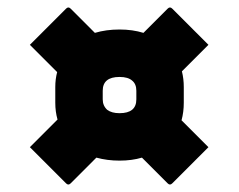

<svg xmlns="http://www.w3.org/2000/svg" viewBox="-20 -556 640 514"><path d="M128 -323Q128 -344 133 -363L60 -436L157 -533Q160 -536 163 -536Q166 -536 169 -533L234 -468Q264 -477 300 -477Q335 -477 364 -468L429 -533Q432 -536 435 -536Q438 -536 441 -533L538 -436L467 -365Q472 -345 472 -323V-281Q472 -256 466 -234L538 -162L441 -65Q438 -62 435 -62Q432 -62 429 -65L360 -134Q333 -126 300 -126Q267 -126 238 -134L169 -65Q166 -62 163 -62Q160 -62 157 -65L60 -162L134 -236Q128 -257 128 -281ZM255 -290Q255 -273 267 -262Q279 -253 300 -253Q345 -253 345 -290V-313Q345 -331 334 -340Q323 -350 300 -350Q255 -350 255 -313Z"/></svg>

Font: Recursive Mn Lnr St XBk
Style: Regular
Weight: 1000
Monospace: yes
Version: Version 1.079;hotconv 1.0.112;makeotfexe 2.5.65598; ttfautoh